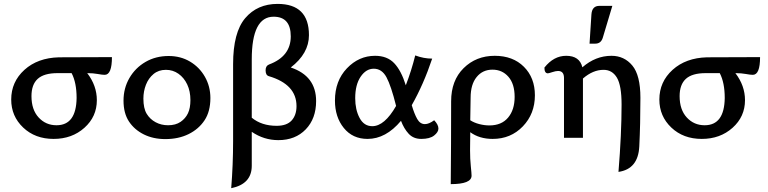

<svg xmlns="http://www.w3.org/2000/svg" viewBox="-20 -714 3982 995"><path d="M257.8 5.9Q162.1 5.9 100.1 -53Q38.1 -111.8 38.1 -198.2Q38.1 -290 106.7 -352.1Q175.3 -414.1 285.2 -417L560.1 -418Q560.1 -326.2 522.5 -326.2Q509.8 -326.2 486.3 -330.6Q462.9 -335 432.1 -335Q481.9 -270 481.9 -194.8Q481.9 -109.4 417.5 -51.8Q353 5.9 257.8 5.9ZM272.9 -64.9Q375 -64.9 377 -206.1Q377 -285.6 351.1 -335H277.8Q208 -335 175.5 -305.4Q143.1 -275.9 143.1 -215.8Q143.1 -145.5 180.2 -105.2Q217.3 -64.9 272.9 -64.9Z M836.9 6.8Q774.4 6.8 725.6 -17.3Q676.8 -41.5 648.4 -84.2Q620.1 -127 620.1 -192.4Q620.1 -256.8 650.6 -309.6Q681.2 -362.3 734.1 -393.1Q787.1 -423.8 854 -423.8Q916 -423.8 964.8 -394.8Q1013.7 -365.7 1042 -315.9Q1070.3 -266.1 1070.3 -206.1Q1070.3 -136.2 1040 -90.6Q1009.8 -44.9 957.3 -19Q904.8 6.8 836.9 6.8ZM851.1 -64.9Q890.1 -64.9 915.8 -82.5Q941.4 -100.1 954.1 -127Q966.8 -153.8 966.8 -195.3Q966.8 -241.2 950.2 -276.4Q933.6 -311.5 904.8 -331.8Q876 -352.1 839.8 -352.1Q801.8 -352.1 775.6 -330.3Q749.5 -308.6 736.3 -274.7Q723.1 -240.7 723.1 -203.1Q723.1 -152.3 740.2 -124.3Q757.3 -96.2 786.4 -80.6Q815.4 -64.9 851.1 -64.9Z M1178.2 261.2Q1188 139.2 1188 17.6V-381.8Q1188 -545.9 1250.7 -619.9Q1313.5 -693.8 1418.5 -693.8Q1581.1 -693.8 1581.1 -531.7Q1581.1 -437 1486.8 -364.3Q1618.2 -320.3 1618.2 -190.4Q1618.2 -99.6 1564.5 -43.7Q1510.7 12.2 1422.4 12.2Q1347.7 12.2 1284.7 -30.8V145Q1284.7 239.7 1178.2 261.2ZM1413.6 -62Q1466.3 -62 1491.5 -89.8Q1516.6 -117.7 1516.6 -164.1Q1516.6 -276.9 1373 -319.3Q1356.4 -324.2 1356.4 -349.6Q1356.4 -373 1374.5 -379.9Q1486.8 -421.9 1486.8 -525.4Q1486.8 -627.4 1397.9 -627.4Q1284.7 -627.4 1284.7 -406.2V-104Q1335.9 -62 1413.6 -62Z M2163.1 5.9Q2122.6 5.9 2097.9 -20.8Q2073.2 -47.4 2058.1 -87.9Q1979.5 5.9 1884.8 5.9Q1807.6 5.9 1761.7 -50.8Q1715.8 -107.4 1715.8 -192.9Q1715.8 -294.9 1777.8 -359.9Q1839.8 -424.8 1923.8 -424.8Q1986.3 -424.8 2022.7 -386.7Q2059.1 -348.6 2083 -272Q2112.8 -349.6 2131.8 -426.8Q2175.8 -410.2 2219.7 -410.2Q2175.3 -277.3 2113.8 -168.9Q2127 -124 2142.1 -97.4Q2157.2 -70.8 2182.1 -70.8Q2203.1 -70.8 2230 -90.8Q2252 -67.9 2252 -47.9Q2252 -29.3 2229.7 -11.7Q2207.5 5.9 2163.1 5.9ZM1909.2 -60.1Q1972.7 -60.1 2032.7 -165Q2006.8 -269 1982.9 -313.5Q1959 -357.9 1917 -357.9Q1877 -357.9 1848.9 -316.4Q1820.8 -274.9 1820.8 -205.1Q1820.8 -145.5 1843.5 -102.8Q1866.2 -60.1 1909.2 -60.1Z M2315.9 240.2Q2317.9 34.2 2317.9 -189Q2317.9 -296.9 2382.6 -360.8Q2447.3 -424.8 2543.9 -424.8Q2638.2 -424.8 2695.1 -367.9Q2752 -311 2752 -220.2Q2752 -124 2689.5 -59.1Q2627 5.9 2533.2 5.9Q2464.4 5.9 2417 -28.8L2416 65.4Q2416 110.4 2419.9 147.7Q2423.8 185.1 2423.8 196.3Q2423.8 240.2 2315.9 240.2ZM2516.1 -64Q2579.1 -64 2613 -104.5Q2647 -145 2647 -211.9Q2647 -279.3 2614.7 -316.2Q2582.5 -353 2532.2 -353Q2481 -353 2450 -314.7Q2418.9 -276.4 2418.9 -208L2417 -90.8Q2436.5 -78.1 2463.6 -71Q2490.7 -64 2516.1 -64Z M3185.1 176.8Q3201.2 -20 3201.2 -171.9Q3201.2 -271 3177 -311.5Q3152.8 -352.1 3107.9 -352.1Q3052.7 -352.1 3001 -307.1V0H2902.8V-310.1Q2902.8 -346.2 2872.1 -346.2Q2859.9 -346.2 2841.8 -340.1Q2823.7 -334 2819.3 -334Q2801.3 -334 2801.3 -363.8Q2849.6 -424.8 2914.1 -424.8Q2983.9 -424.8 2998 -365.2Q3066.4 -424.8 3148.9 -424.8Q3214.8 -424.8 3256.8 -374.5Q3298.8 -324.2 3298.8 -207Q3298.8 -72.3 3293 44.9Q3287.1 162.1 3185.1 176.8ZM3064.9 -487.8H3035.2L3044.9 -638.7Q3047.9 -683.6 3085.9 -683.6H3153.3L3104 -519Q3094.7 -487.8 3064.9 -487.8Z M3616.7 5.9Q3521 5.9 3459 -53Q3397 -111.8 3397 -198.2Q3397 -290 3465.6 -352.1Q3534.2 -414.1 3644 -417L3918.9 -418Q3918.9 -326.2 3881.3 -326.2Q3868.7 -326.2 3845.2 -330.6Q3821.8 -335 3791 -335Q3840.8 -270 3840.8 -194.8Q3840.8 -109.4 3776.4 -51.8Q3711.9 5.9 3616.7 5.9ZM3631.8 -64.9Q3733.9 -64.9 3735.8 -206.1Q3735.8 -285.6 3710 -335H3636.7Q3566.9 -335 3534.4 -305.4Q3502 -275.9 3502 -215.8Q3502 -145.5 3539.1 -105.2Q3576.2 -64.9 3631.8 -64.9Z"/></svg>

Font: Bainsley
Style: Regular
Weight: 400
Designer: Paul James MIller
Foundry: High-Logic / Made with FontCreator
Version: Version 1.411;March 28, 2021;FontCreator 13.0.0.2683 64-bit